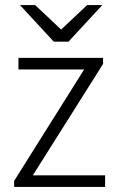

<svg xmlns="http://www.w3.org/2000/svg" viewBox="-20 -740 503 760"><path d="M59 -720 193 -575H251L385 -720H325L222 -623L119 -720H59ZM36 0H396V-46H110L388 -487V-511H53V-465H313L36 -24V0Z"/></svg>

Font: ChivoLight
Style: Regular
Weight: 300
Designer: Hector Gatti
Foundry: Omnibus-Type
Version: Version 1.004;PS 001.004;hotconv 1.0.88;makeotf.lib2.5.64775